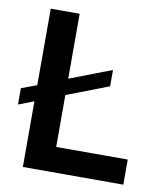

<svg xmlns="http://www.w3.org/2000/svg" viewBox="-77 -733 692 798"><g transform="rotate(10 269.0 -334.0)"><path d="M73 0V-277L8 -252V-321L73 -345V-668H195V-394L372 -462V-393L195 -325V-106H497V0Z"/></g></svg>

Font: Gantari SemiBold
Style: Regular
Weight: 600
Designer: Anugrah Pasau
Foundry: Lafontype
Version: Version 1.000; ttfautohint (v1.8.3)